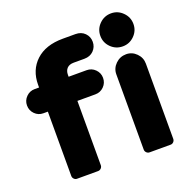

<svg xmlns="http://www.w3.org/2000/svg" viewBox="-132 -871 976 996"><g transform="rotate(-20 356.5 -373.0)"><path d="M365.2 -378.9H266.1V-23.9Q266.1 -14.2 259 -7.1Q252 0 242.2 0H126Q116.7 0 109.9 -7.1Q103 -14.2 103 -23.9V-378.9H78.1Q50.8 -378.9 31.5 -398.4Q12.2 -418 12.2 -445.8Q12.2 -473.1 31.7 -492.7Q51.3 -512.2 78.1 -512.2H103V-526.9Q103 -608.4 156.5 -658.2Q210 -708 305.2 -708H375Q406.7 -708 426.3 -688.2Q445.8 -668.5 445.8 -640.1Q445.8 -611.8 426.3 -591.8Q406.7 -571.8 375 -571.8H315.9Q291.5 -571.8 278.8 -558.6Q266.1 -545.4 266.1 -522.9V-512.2H365.2Q393.1 -512.2 412.6 -492.7Q432.1 -473.1 432.1 -445.8Q432.1 -418 412.6 -398.4Q393.1 -378.9 365.2 -378.9ZM502.9 -23.9V-439Q502.9 -472.2 527.3 -496.1Q551.8 -520 585.9 -520Q618.7 -520 642.3 -496.1Q666 -472.2 666 -439V-23.9Q666 -14.2 659.2 -7.1Q652.3 0 643.1 0H526.9Q517.1 0 510 -7.1Q502.9 -14.2 502.9 -23.9ZM585 -746.1Q622.1 -746.1 648.9 -719.2Q675.8 -692.4 675.8 -654.8Q675.8 -617.2 648.9 -590.6Q622.1 -564 585 -564Q546.9 -564 520 -590.6Q493.2 -617.2 493.2 -654.8Q493.2 -692.4 520 -719.2Q546.9 -746.1 585 -746.1Z"/></g></svg>

Font: LT Saeada
Style: Bold
Weight: 700
Designer: Daniel Lyons
Foundry: LyonsType
Version: Version 1.001